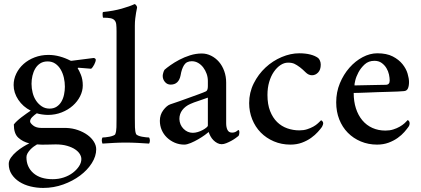

<svg xmlns="http://www.w3.org/2000/svg" viewBox="-20 -703 2068 944"><path d="M214 -401Q193 -401 178 -391.5Q163 -382 153.5 -366Q144 -350 139.5 -330.5Q135 -311 135 -291Q135 -269 140.5 -247Q146 -225 157.5 -208Q169 -191 185.5 -180Q202 -169 224 -169Q244 -169 258.5 -178.5Q273 -188 282 -203.5Q291 -219 295 -238.5Q299 -258 299 -277Q299 -299 294 -321Q289 -343 278.5 -361Q268 -379 252 -390Q236 -401 214 -401ZM162 7Q155 11 146 17.5Q137 24 129 32.5Q121 41 115.5 50.5Q110 60 110 70Q110 118 144 148Q178 178 239 178Q268 178 293.5 169.5Q319 161 338 146.5Q357 132 368.5 114.5Q380 97 380 79Q380 67 372.5 54.5Q365 42 349.5 31.5Q334 21 310 14Q286 7 254 7Q234 7 210 8Q186 9 162 7ZM218 -433Q246 -433 273.5 -425.5Q301 -418 326 -405Q328 -405 331 -404L441 -418Q451 -416 451 -408Q451 -405 449 -399Q447 -393 443.5 -386Q440 -379 436 -373.5Q432 -368 428 -365Q411 -367 391.5 -368Q372 -369 366 -370Q362 -370 362 -367Q368 -359 377.5 -336Q387 -313 387 -283Q387 -256 374 -230Q361 -204 338 -183.5Q315 -163 283.5 -150.5Q252 -138 216 -138Q202 -138 185.5 -140.5Q169 -143 161 -146Q149 -138 138.5 -127.5Q128 -117 128 -106Q128 -98 143 -86Q158 -74 184 -74H305Q336 -73 363 -63.5Q390 -54 410 -39.5Q430 -25 441.5 -6.5Q453 12 453 31Q453 65 431.5 99Q410 133 374 160Q338 187 291 204Q244 221 192 221Q160 221 129.5 213.5Q99 206 75.5 191Q52 176 37.5 154Q23 132 23 103Q23 87 34 71.5Q45 56 61 42.5Q77 29 94 18.5Q111 8 124 2Q92 -6 70 -26Q48 -46 48 -91Q53 -98 63 -107.5Q73 -117 85.5 -126.5Q98 -136 110 -144.5Q122 -153 131 -159Q93 -178 70 -212.5Q47 -247 47 -285Q47 -314 60 -341Q73 -368 96 -388.5Q119 -409 150.5 -421Q182 -433 218 -433Z M553 -549Q553 -570 551.5 -583Q550 -596 543 -603.5Q536 -611 523 -613.5Q510 -616 487 -616Q486 -616 485.5 -620Q485 -624 484.5 -629Q484 -634 484.5 -638.5Q485 -643 487 -644Q538 -649 578.5 -660.5Q619 -672 642 -683Q646 -682 650 -676.5Q654 -671 654 -666Q651 -654 649 -640Q647 -628 645 -612Q643 -596 643 -576V-122Q643 -97 643.5 -77Q644 -57 649 -44Q651 -40 659 -36.5Q667 -33 677.5 -31Q688 -29 698 -28Q708 -27 713 -27Q717 -21 717 -12Q717 -3 713 3Q683 1 655 -0.5Q627 -2 598 -2Q568 -2 541 -0.5Q514 1 484 3Q481 -3 480.5 -12Q480 -21 484 -27Q489 -27 499 -28Q509 -29 519 -31Q529 -33 537.5 -36.5Q546 -40 547 -44Q552 -57 552.5 -77Q553 -97 553 -122Z M928 -50Q940 -50 953 -54Q966 -58 977 -64Q988 -70 995 -76Q1002 -82 1002 -85V-223Q984 -216 957.5 -207.5Q931 -199 916 -192Q891 -181 876.5 -162Q862 -143 862 -118Q863 -89 882.5 -69.5Q902 -50 928 -50ZM886 8Q861 8 839 -1.5Q817 -11 800.5 -27Q784 -43 775 -64Q766 -85 766 -109Q766 -139 783 -161.5Q800 -184 817 -190Q836 -196 861 -205Q886 -214 911 -223Q936 -232 958 -240Q980 -248 993 -254Q1002 -259 1002 -279V-305Q1002 -323 996 -340Q990 -357 979.5 -371Q969 -385 954.5 -393.5Q940 -402 923 -402Q897 -402 885 -383Q873 -364 868 -333Q859 -287 819 -287Q802 -287 791 -300Q780 -313 780 -330Q780 -335 782.5 -344.5Q785 -354 789 -360Q799 -369 818 -382.5Q837 -396 861.5 -409Q886 -422 914.5 -431Q943 -440 972 -440Q996 -440 1018 -429Q1040 -418 1056.5 -399Q1073 -380 1082.5 -353.5Q1092 -327 1092 -297V-97Q1092 -77 1098.5 -64Q1105 -51 1121 -51Q1133 -51 1141.5 -56.5Q1150 -62 1152 -64Q1155 -63 1156 -59.5Q1157 -56 1157 -53Q1157 -42 1153 -35Q1148 -31 1138.5 -24Q1129 -17 1117 -10.5Q1105 -4 1092.5 1Q1080 6 1070 6Q1059 6 1048.5 0.5Q1038 -5 1029.5 -13.5Q1021 -22 1015 -33Q1009 -44 1006 -54Q1002 -50 987.5 -39.5Q973 -29 955 -18.5Q937 -8 918 0Q899 8 886 8Z M1557 -385Q1557 -360 1544 -346.5Q1531 -333 1514 -333Q1497 -333 1482.5 -347.5Q1468 -362 1455 -372Q1439 -384 1427 -389.5Q1415 -395 1396 -395Q1377 -395 1359 -383Q1341 -371 1326.5 -350Q1312 -329 1303.5 -300Q1295 -271 1295 -236Q1295 -190 1308 -157Q1321 -124 1342.5 -103Q1364 -82 1392.5 -72Q1421 -62 1452 -62Q1473 -62 1490 -67.5Q1507 -73 1520.5 -80.5Q1534 -88 1543.5 -97Q1553 -106 1559 -112Q1561 -111 1565 -107Q1569 -103 1569 -97Q1569 -93 1567 -88Q1565 -83 1563 -79Q1556 -69 1542.5 -54Q1529 -39 1509.5 -25Q1490 -11 1464.5 -1.5Q1439 8 1408 8Q1364 8 1326.5 -8Q1289 -24 1262 -51.5Q1235 -79 1220 -116.5Q1205 -154 1205 -196Q1205 -248 1227.5 -293Q1250 -338 1285.5 -371Q1321 -404 1365 -422.5Q1409 -441 1451 -441Q1482 -441 1505.5 -435Q1529 -429 1544 -418Q1549 -414 1553 -405Q1557 -396 1557 -385Z M1821 -404Q1792 -404 1773 -386.5Q1754 -369 1742.5 -347.5Q1731 -326 1726.5 -306.5Q1722 -287 1723 -283Q1725 -283 1747 -283.5Q1769 -284 1795.5 -284.5Q1822 -285 1846 -285.5Q1870 -286 1876 -286Q1896 -286 1896 -307Q1896 -320 1892.5 -336.5Q1889 -353 1880 -368Q1871 -383 1856.5 -393.5Q1842 -404 1821 -404ZM1835 -441Q1881 -441 1911 -425.5Q1941 -410 1959 -387.5Q1977 -365 1984 -341Q1991 -317 1991 -300Q1991 -280 1985.5 -268Q1980 -256 1966 -255Q1956 -254 1935.5 -253Q1915 -252 1890 -251.5Q1865 -251 1838 -250Q1811 -249 1787 -248Q1763 -247 1744.5 -246.5Q1726 -246 1719 -246Q1719 -204 1730 -170Q1741 -136 1761.5 -111.5Q1782 -87 1811 -74Q1840 -61 1875 -61Q1896 -61 1913.5 -66.5Q1931 -72 1945 -80Q1959 -88 1969 -97Q1979 -106 1985 -113Q1987 -112 1990.5 -108Q1994 -104 1994 -97Q1994 -87 1988 -79Q1981 -69 1968 -54Q1955 -39 1935.5 -25Q1916 -11 1890.5 -1.5Q1865 8 1834 8Q1791 8 1754 -7.5Q1717 -23 1690 -50.5Q1663 -78 1648 -116Q1633 -154 1633 -200Q1633 -250 1651 -293.5Q1669 -337 1698 -370Q1727 -403 1763 -422Q1799 -441 1835 -441Z"/></svg>

Font: Vermiglione Medium
Style: Regular
Weight: 500
Version: Version 1.000